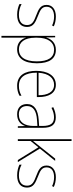

<svg xmlns="http://www.w3.org/2000/svg" viewBox="822 -1622 1032 2717"><g transform="rotate(90 1338.5 -264.0)"><path d="M362 -130C362 -226 287 -251 207 -284C132 -315 76 -334 76 -407C76 -477 130 -513 215 -513C260 -513 310 -502 341 -484L353 -509C317 -526 269 -538 215 -538C110 -538 50 -485 50 -407C50 -317 116 -292 199 -259C277 -229 335 -206 335 -131C335 -59 291 -15 189 -15C134 -15 82 -29 38 -53V-23C70 -7 125 10 189 10C305 10 362 -44 362 -130Z M686 -538C585 -538 532 -472 512 -403H510L509 -528H488V232H514V-4C514 -42 513 -80 512 -113H514C533 -49 583 10 678 10C801 10 876 -85 876 -269C876 -447 810 -538 686 -538ZM685 -513C794 -513 849 -430 849 -269C849 -93 782 -15 679 -15C579 -15 514 -94 514 -246V-275C514 -419 574 -513 685 -513Z M1181 -538C1047 -538 983 -416 983 -261C983 -100 1047 10 1194 10C1250 10 1293 -1 1335 -23V-51C1283 -24 1247 -15 1194 -15C1072 -15 1008 -105 1009 -269H1354V-295C1354 -427 1305 -538 1181 -538ZM1181 -513C1283 -513 1329 -420 1328 -293H1010C1020 -438 1085 -513 1181 -513Z M1641 -537C1591 -537 1542 -523 1497 -501L1507 -476C1556 -502 1599 -512 1641 -512C1725 -512 1763 -467 1763 -347V-301L1675 -295C1536 -285 1453 -234 1453 -129C1453 -49 1500 10 1598 10C1695 10 1740 -42 1762 -99H1764L1767 0H1789V-353C1789 -483 1741 -537 1641 -537ZM1676 -271 1763 -277V-220C1762 -98 1713 -14 1598 -14C1523 -14 1481 -57 1481 -129C1481 -220 1554 -263 1676 -271Z M1976 -376V-760H1950V0H1976V-181L2065 -291L2245 0H2274L2083 -311L2257 -528H2225L2023 -274C2005 -252 1994 -239 1975 -214C1976 -271 1976 -318 1976 -376Z M2635 -130C2635 -226 2560 -251 2480 -284C2405 -315 2349 -334 2349 -407C2349 -477 2403 -513 2488 -513C2533 -513 2583 -502 2614 -484L2626 -509C2590 -526 2542 -538 2488 -538C2383 -538 2323 -485 2323 -407C2323 -317 2389 -292 2472 -259C2550 -229 2608 -206 2608 -131C2608 -59 2564 -15 2462 -15C2407 -15 2355 -29 2311 -53V-23C2343 -7 2398 10 2462 10C2578 10 2635 -44 2635 -130Z"/></g></svg>

Font: Noto Sans Arabic UI SmCn Th
Style: Regular
Weight: 100
Width: 4
Designer: Monotype Design Team, Nadine Chahine and Nizar Qandah
Foundry: Monotype Imaging Inc.
Version: Version 2.010